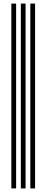

<svg xmlns="http://www.w3.org/2000/svg" viewBox="-20 -930 259 1070"><path d="M149 120V-910H175.5V120ZM43.2 120V-910H69.8V120ZM96.2 120V-910H122.5V120Z"/></svg>

Font: Big Shoulders Inline Text ExtraBold
Style: Regular
Weight: 800
Designer: Patric King
Foundry: XO Type Co
Version: Version 1.000